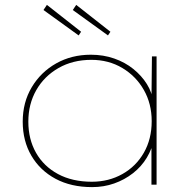

<svg xmlns="http://www.w3.org/2000/svg" viewBox="-20 -756 782 786"><path d="M357 10Q271 10 207.5 -24Q144 -58 108.5 -118.5Q73 -179 73 -258Q73 -337 110 -399Q147 -461 210 -496.5Q273 -532 352 -532Q403 -532 447.5 -516.5Q492 -501 526 -473.5Q560 -446 581.5 -411.5Q603 -377 607 -338L600 -340L602 -525H621V0H600V-180L611 -189Q603 -147 581 -110.5Q559 -74 524.5 -47Q490 -20 447.5 -5Q405 10 357 10ZM356 -12Q425 -12 481 -43.5Q537 -75 569 -131Q601 -187 601 -260Q601 -331 569 -387.5Q537 -444 481 -477.5Q425 -511 354 -511Q278 -511 219.5 -477.5Q161 -444 128.5 -387Q96 -330 96 -258Q96 -186 127.5 -130.5Q159 -75 217.5 -43.5Q276 -12 356 -12ZM422 -611 278 -715 292 -736 432 -626ZM302 -611 158 -715 172 -736 312 -626Z"/></svg>

Font: Lexend Exa Thin
Style: Regular
Weight: 250
Designer: Bonnie Shaver-Troup, Thomas Jockin
Foundry: Lexend
Version: Version 1.007